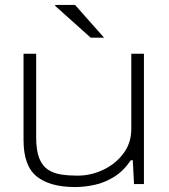

<svg xmlns="http://www.w3.org/2000/svg" viewBox="-20 -743 684 775"><path d="M283 12Q182 12 128.5 -30.5Q75 -73 75 -178V-526H126V-189Q126 -135 138.5 -104Q151 -73 174 -58Q197 -43 227.5 -38.5Q258 -34 293 -34Q346 -34 395.5 -57Q445 -80 477.5 -122.5Q510 -165 510 -223V-526H561V0H521L516 -96H508Q478 -52 439.5 -28.5Q401 -5 360.5 3.5Q320 12 283 12ZM400 -591H346L203 -719V-723H283Z"/></svg>

Font: Archivo Expanded Thin
Style: Regular
Weight: 250
Width: 7
Designer: Hector Gatti
Foundry: Omnibus-Type
Version: Version 2.001